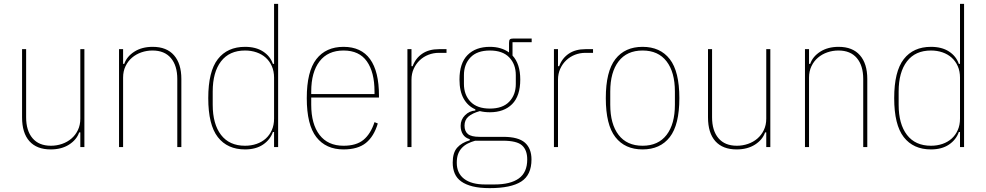

<svg xmlns="http://www.w3.org/2000/svg" viewBox="-20 -760 5095 992"><path d="M395 -76H389Q376 -38 337 -13Q298 12 242 12Q170 12 132 -30.5Q94 -73 94 -154V-506H115V-154Q115 -85 148 -46Q181 -7 243 -7Q273 -7 300.5 -16.5Q328 -26 349 -44Q370 -62 382.5 -88Q395 -114 395 -147V-506H416V0H395Z M595 0V-506H616V-430H622Q635 -468 674 -493Q713 -518 769 -518Q841 -518 879 -474.5Q917 -431 917 -352V0H896V-352Q896 -421 863 -460Q830 -499 768 -499Q738 -499 710.5 -489.5Q683 -480 662 -462Q641 -444 628.5 -418Q616 -392 616 -359V0Z M1396 -78H1390Q1376 -38 1339 -13Q1302 12 1246 12Q1155 12 1105.5 -51.5Q1056 -115 1056 -253Q1056 -391 1105.5 -454.5Q1155 -518 1246 -518Q1302 -518 1339 -494Q1376 -470 1390 -430H1396V-740H1417V0H1396ZM1246 -7Q1278 -7 1305.5 -16.5Q1333 -26 1353 -44Q1373 -62 1384.5 -88Q1396 -114 1396 -147V-359Q1396 -392 1384.5 -418Q1373 -444 1353 -462Q1333 -480 1305.5 -489.5Q1278 -499 1246 -499Q1165 -499 1122 -443Q1079 -387 1079 -287V-219Q1079 -119 1122 -63Q1165 -7 1246 -7Z M1755 12Q1664 12 1614.5 -51.5Q1565 -115 1565 -253Q1565 -391 1614.5 -454.5Q1664 -518 1755 -518Q1846 -518 1892 -454.5Q1938 -391 1938 -266V-256H1588V-219Q1588 -119 1631 -63Q1674 -7 1755 -7Q1821 -7 1858 -37.5Q1895 -68 1915 -129L1932 -122Q1912 -55 1870.5 -21.5Q1829 12 1755 12ZM1755 -499Q1674 -499 1631 -443Q1588 -387 1588 -287V-274H1915V-287Q1915 -387 1875.5 -443Q1836 -499 1755 -499Z M2085 0V-506H2106V-418H2112Q2127 -459 2161.5 -482.5Q2196 -506 2248 -506H2287V-487H2248Q2219 -487 2193.5 -477Q2168 -467 2148.5 -448.5Q2129 -430 2117.5 -404.5Q2106 -379 2106 -348V0Z M2726 64Q2726 144 2673 178Q2620 212 2510 212Q2458 212 2422 203Q2386 194 2363 177.5Q2340 161 2329.5 136.5Q2319 112 2319 80Q2319 29 2342 3Q2365 -23 2407 -35V-41Q2384 -47 2372 -65.5Q2360 -84 2360 -110Q2360 -142 2382.5 -164.5Q2405 -187 2436 -189V-195Q2397 -212 2375.5 -250.5Q2354 -289 2354 -349Q2354 -434 2396 -476Q2438 -518 2511 -518Q2570 -518 2610 -489V-538Q2610 -552 2614.5 -556.5Q2619 -561 2633 -561H2727V-542H2628V-473Q2668 -430 2668 -349Q2668 -264 2626 -222Q2584 -180 2511 -180Q2483 -180 2459 -186Q2420 -175 2400 -157.5Q2380 -140 2380 -111Q2380 -82 2397.5 -67.5Q2415 -53 2458 -53H2580Q2658 -53 2692 -23Q2726 7 2726 64ZM2704 64Q2704 15 2677 -9Q2650 -33 2578 -33H2435Q2414 -27 2397 -18.5Q2380 -10 2367 3.5Q2354 17 2347 35.5Q2340 54 2340 81Q2340 135 2378 164Q2416 193 2486 193H2535Q2617 193 2660.5 162Q2704 131 2704 64ZM2511 -199Q2577 -199 2611 -234.5Q2645 -270 2645 -326V-372Q2645 -428 2611 -463.5Q2577 -499 2511 -499Q2445 -499 2411 -463.5Q2377 -428 2377 -372V-326Q2377 -270 2411 -234.5Q2445 -199 2511 -199Z M2842 0V-506H2863V-418H2869Q2884 -459 2918.5 -482.5Q2953 -506 3005 -506H3044V-487H3005Q2976 -487 2950.5 -477Q2925 -467 2905.5 -448.5Q2886 -430 2874.5 -404.5Q2863 -379 2863 -348V0Z M3300 12Q3209 12 3159.5 -51.5Q3110 -115 3110 -253Q3110 -391 3159.5 -454.5Q3209 -518 3300 -518Q3391 -518 3440.5 -454.5Q3490 -391 3490 -253Q3490 -115 3440.5 -51.5Q3391 12 3300 12ZM3300 -7Q3381 -7 3424 -63Q3467 -119 3467 -219V-287Q3467 -387 3424 -443Q3381 -499 3300 -499Q3219 -499 3176 -443Q3133 -387 3133 -287V-219Q3133 -119 3176 -63Q3219 -7 3300 -7Z M3939 -76H3933Q3920 -38 3881 -13Q3842 12 3786 12Q3714 12 3676 -30.5Q3638 -73 3638 -154V-506H3659V-154Q3659 -85 3692 -46Q3725 -7 3787 -7Q3817 -7 3844.5 -16.5Q3872 -26 3893 -44Q3914 -62 3926.5 -88Q3939 -114 3939 -147V-506H3960V0H3939Z M4139 0V-506H4160V-430H4166Q4179 -468 4218 -493Q4257 -518 4313 -518Q4385 -518 4423 -474.5Q4461 -431 4461 -352V0H4440V-352Q4440 -421 4407 -460Q4374 -499 4312 -499Q4282 -499 4254.5 -489.5Q4227 -480 4206 -462Q4185 -444 4172.5 -418Q4160 -392 4160 -359V0Z M4940 -78H4934Q4920 -38 4883 -13Q4846 12 4790 12Q4699 12 4649.5 -51.5Q4600 -115 4600 -253Q4600 -391 4649.5 -454.5Q4699 -518 4790 -518Q4846 -518 4883 -494Q4920 -470 4934 -430H4940V-740H4961V0H4940ZM4790 -7Q4822 -7 4849.5 -16.5Q4877 -26 4897 -44Q4917 -62 4928.5 -88Q4940 -114 4940 -147V-359Q4940 -392 4928.5 -418Q4917 -444 4897 -462Q4877 -480 4849.5 -489.5Q4822 -499 4790 -499Q4709 -499 4666 -443Q4623 -387 4623 -287V-219Q4623 -119 4666 -63Q4709 -7 4790 -7Z"/></svg>

Font: IBM Plex Sans Cond Thin
Style: Regular
Weight: 100
Width: 3
Designer: Mike Abbink, Paul van der Laan, Pieter van Rosmalen
Foundry: Bold Monday
Version: Version 1.3